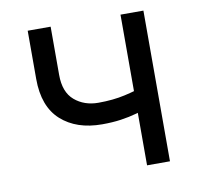

<svg xmlns="http://www.w3.org/2000/svg" viewBox="-66 -616 706 685"><g transform="rotate(-10 286.5 -273.5)"><path d="M281.2 -171.9Q188.5 -171.9 132.8 -221.9Q77.1 -272 77.1 -372.1V-546.9H160.2V-372.1Q160.2 -309.6 195.1 -279.8Q230 -250 281.2 -250Q334.5 -250 377.7 -259.8Q420.9 -269.5 464.8 -285.2V-207Q436.5 -196.8 408.2 -188.7Q379.9 -180.7 349.1 -176.3Q318.4 -171.9 281.2 -171.9ZM413.1 0V-545.9H496.1V0Z"/></g></svg>

Font: Inter
Style: Regular
Weight: 400
Designer: Rasmus Andersson
Foundry: rsms
Version: Version 4.000;git-8c9346024